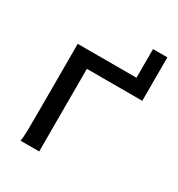

<svg xmlns="http://www.w3.org/2000/svg" viewBox="-157 -748 788 850"><g transform="rotate(30 237.0 -322.5)"><path d="M73.2 0Q77.1 -20.5 77.6 -59.1Q78.1 -97.7 78.1 -148.4V-498H378.4V-644.5H451.7V-422.4H168.5V0Z"/></g></svg>

Font: Andika CyrE
Style: Regular
Weight: 400
Designer: Victor Gaultney, Annie Olsen, Julie Remington, Don Collingsworth, Eric Hays, Becca Hirsbrunner
Foundry: SIL International
Version: Version 5.000